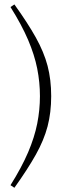

<svg xmlns="http://www.w3.org/2000/svg" viewBox="-20 -730 300 887"><path d="M164.5 -286Q164.5 -349.5 152 -412.8Q139.5 -476 109.8 -545.8Q80 -615.5 28.5 -697.5L46.5 -709.5Q108 -624 145.5 -556.8Q183 -489.5 199.8 -425.8Q216.5 -362 216.5 -286Q216.5 -210 199.8 -146.2Q183 -82.5 145.5 -15.5Q108 51.5 46.5 137.5L28.5 125.5Q80 43.5 109.8 -26.2Q139.5 -96 152 -159.2Q164.5 -222.5 164.5 -286Z"/></svg>

Font: Newsreader Text Light
Style: Regular
Weight: 300
Designer: Hugues Gentile
Foundry: Production Type
Version: Version 1.002